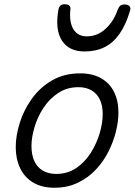

<svg xmlns="http://www.w3.org/2000/svg" viewBox="-20 -864 633 903"><path d="M236 19Q177 19 136 -5.5Q95 -30 74.5 -73.5Q54 -117 54 -172Q54 -226 73 -286.5Q92 -347 130 -400Q168 -453 225 -486Q282 -519 357 -519Q415 -519 455.5 -496Q496 -473 516.5 -431.5Q537 -390 537 -335Q537 -294 525.5 -246.5Q514 -199 490.5 -152Q467 -105 431 -66.5Q395 -28 346 -4.5Q297 19 236 19ZM244 -46Q298 -46 339 -74Q380 -102 407.5 -146Q435 -190 449 -238Q463 -286 463 -328Q463 -368 449.5 -396Q436 -424 410.5 -439Q385 -454 349 -454Q295 -454 253.5 -426.5Q212 -399 184 -356Q156 -313 142 -265Q128 -217 128 -177Q128 -136 141.5 -106.5Q155 -77 181.5 -61.5Q208 -46 244 -46ZM378 -622Q304 -622 271 -673.5Q238 -725 255 -820Q258 -833 265 -838.5Q272 -844 285 -844Q299 -844 306 -837.5Q313 -831 311 -820Q305 -759 325.5 -726Q346 -693 388 -693Q438 -693 476.5 -728.5Q515 -764 533 -817Q539 -832 546 -837.5Q553 -843 566 -843Q581 -843 588.5 -835.5Q596 -828 592 -815Q572 -747 542 -704.5Q512 -662 471.5 -642Q431 -622 378 -622Z"/></svg>

Font: Playwrite RO Light
Style: Regular
Weight: 300
Version: Version 1.002